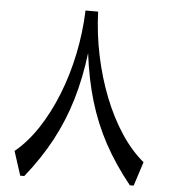

<svg xmlns="http://www.w3.org/2000/svg" viewBox="-53 -804 751 853"><g transform="rotate(5 322.0 -378.0)"><path d="M293.9 -756.3H350.1Q353.5 -658.2 373.8 -561.8Q394 -465.3 428.2 -378.7Q462.4 -292 508.5 -222.2Q554.7 -152.3 609.4 -107.4L574.7 0H557.6Q488.3 -85.9 440.9 -173.3Q393.6 -260.7 364.7 -357.7Q335.9 -454.6 321.8 -568.4Q307.6 -454.6 278.6 -357.7Q249.5 -260.7 202.6 -173.3Q155.8 -85.9 86.9 0H68.8L34.2 -107.4Q89.4 -152.3 135.5 -222.2Q181.6 -292 216.1 -378.7Q250.5 -465.3 270.5 -561.8Q290.5 -658.2 293.9 -756.3Z"/></g></svg>

Font: Pinar-DS2-FD Medium
Style: Regular
Weight: 500
Designer: Amin Abedi
Version: Version 3.000